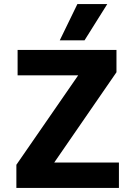

<svg xmlns="http://www.w3.org/2000/svg" viewBox="-20 -918 661 938"><path d="M549 -674V-565L245 -124H561V0H60V-113L362 -550H66V-674ZM272 -721 358 -898H504L393 -721Z"/></svg>

Font: Hind Variable Light
Style: Regular
Weight: 300
Designer: Manushi Parikh, Satya Rajpurohit
Foundry: Indian Type Foundry
Version: Version 3.000